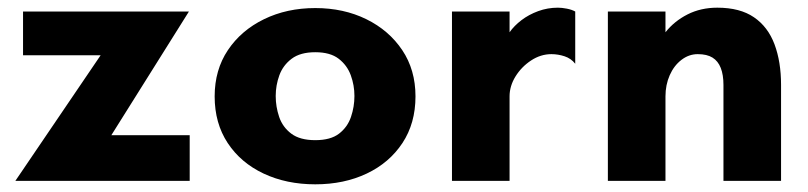

<svg xmlns="http://www.w3.org/2000/svg" viewBox="-20 -471 2104 500"><path d="M20 0 242 -327H40V-441H472L270 -119H474V0Z M801 9Q726 9 666.5 -19Q607 -47 573 -98.5Q539 -150 539 -220Q539 -289 573.5 -340.5Q608 -392 667.5 -421Q727 -450 801 -450Q875 -450 934 -421Q993 -392 1027.5 -340.5Q1062 -289 1062 -220Q1062 -150 1028 -98.5Q994 -47 935 -19Q876 9 801 9ZM801 -106Q841 -106 863 -123Q885 -140 894 -166.5Q903 -193 903 -221Q903 -249 893.5 -275Q884 -301 862 -318Q840 -335 801 -335Q762 -335 739.5 -318Q717 -301 707.5 -275Q698 -249 698 -221Q698 -193 707 -166.5Q716 -140 738.5 -123Q761 -106 801 -106Z M1157 0V-441H1307V-387Q1319 -404 1338 -418.5Q1357 -433 1381.5 -442Q1406 -451 1433 -451Q1443 -451 1456 -448.5Q1469 -446 1478 -441V-305Q1467 -319 1450 -324.5Q1433 -330 1416 -330Q1388 -330 1363 -313.5Q1338 -297 1322.5 -272Q1307 -247 1307 -220V0Z M1563 0V-441H1713V-387Q1736 -416 1770.5 -433.5Q1805 -451 1848 -451Q1907 -451 1943.5 -426Q1980 -401 1997 -355.5Q2014 -310 2014 -250V0H1864V-250Q1864 -276 1857 -294Q1850 -312 1835.5 -321Q1821 -330 1797 -330Q1774 -330 1754.5 -315Q1735 -300 1724 -275Q1713 -250 1713 -220V0Z"/></svg>

Font: Teachers
Style: Bold
Weight: 700
Designer: Alfredo Marco Pradil, Chank Diesel
Version: Version 1.001